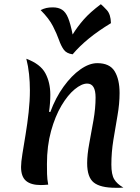

<svg xmlns="http://www.w3.org/2000/svg" viewBox="-20 -877 666 912"><path d="M219 -345Q244 -413 282 -465.5Q320 -518 362 -547.5Q404 -577 442 -577Q501 -577 524.5 -538.5Q548 -500 548 -435Q548 -384 538 -327.5Q528 -271 518.5 -212Q509 -153 509 -95Q509 -48 522.5 -25.5Q536 -3 566 14Q556 15 547 15Q538 15 529 15Q457 15 425.5 -10Q394 -35 394 -102Q394 -142 404 -195.5Q414 -249 424 -306Q434 -363 434 -414Q434 -480 394 -480Q368 -480 335 -453Q302 -426 272 -375.5Q242 -325 222.5 -254.5Q203 -184 203 -98Q203 -75 203.5 -50.5Q204 -26 209 0Q198 1 189.5 1.5Q181 2 174 2Q127 2 103.5 -18Q80 -38 80 -84Q80 -106 86.5 -146.5Q93 -187 101.5 -238Q110 -289 116 -343.5Q122 -398 122 -448Q122 -487 118 -525Q114 -563 105 -598Q172 -573 195.5 -529Q219 -485 219 -427Q219 -408 217.5 -387.5Q216 -367 213 -346ZM459 -857Q469 -849 487.5 -829Q506 -809 507 -767Q446 -730 401.5 -693.5Q357 -657 325 -619Q296 -623 283 -641Q270 -659 260 -687.5Q250 -716 231.5 -752.5Q213 -789 173 -829Q187 -836 200 -839Q213 -842 231 -842Q257 -842 274.5 -831Q292 -820 303.5 -792Q315 -764 325 -713Q347 -749 377 -783.5Q407 -818 459 -857Z"/></svg>

Font: Merienda Medium
Style: Regular
Weight: 500
Designer: Eduardo Rodriguez Tunni
Foundry: Eduardo Rodriguez Tunni
Version: Version 2.001; ttfautohint (v1.8.4.7-5d5b)